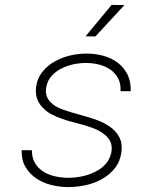

<svg xmlns="http://www.w3.org/2000/svg" viewBox="-20 -758 627 788"><path d="M437 -132.8Q431.2 -104 412.8 -84Q394.5 -64 369.1 -52.2Q343.8 -39.6 315.2 -33.9Q286.6 -28.3 261.2 -28.3Q233.4 -28.3 206.5 -34.2Q179.7 -40 158.7 -53.2Q137.2 -66.4 124 -88.1Q110.8 -109.9 110.8 -141.6H68.8Q67.9 -101.1 84.5 -72.8Q101.1 -44.4 128.9 -25.9Q156.2 -7.3 190.7 1.2Q225.1 9.8 260.7 9.8Q294.9 9.8 331.5 2Q368.2 -5.9 399.4 -23.4Q430.2 -41 451.7 -68.1Q473.1 -95.2 478.5 -134.3Q483.4 -168.5 469.5 -195.3Q455.6 -222.2 427.7 -240.2Q403.8 -255.9 378.4 -265.1Q353 -274.4 328.1 -281.2Q311.5 -286.6 292.5 -291.5Q273.4 -296.4 254.9 -302.7Q237.3 -308.1 220.2 -315.9Q203.1 -323.7 190.9 -335.4Q178.2 -346.7 172.1 -362.5Q166 -378.4 169.9 -400.4Q174.8 -427.7 192.1 -446.8Q209.5 -465.8 233.4 -477.5Q256.8 -489.3 283.9 -494.6Q311 -500 335 -499.5Q361.8 -499.5 387.7 -492.7Q413.6 -485.8 434.1 -471.7Q453.6 -457.5 465.1 -435.5Q476.6 -413.6 474.6 -383.8H516.6Q517.6 -423.3 503.2 -452.1Q488.8 -481 463.4 -500.5Q438.5 -519.5 405 -528.8Q371.6 -538.1 335.4 -538.1Q303.7 -538.1 270.3 -530.8Q236.8 -523.4 207.5 -507.3Q176.8 -491.2 154.5 -463.6Q132.3 -436 127.9 -398.4Q125 -370.6 133.3 -349.9Q141.6 -329.1 157.7 -314Q172.4 -298.8 192.4 -288.3Q212.4 -277.8 233.9 -270.5Q252.9 -263.7 272.9 -258.5Q293 -253.4 312 -248Q332 -242.7 355.5 -234.6Q378.9 -226.6 398.4 -213.9Q420.9 -199.2 431.4 -179.9Q441.9 -160.6 437 -132.8ZM438 -737.8 331.1 -608.9 371.6 -608.4 490.7 -737.3Z"/></svg>

Font: Roboto Mono ExtraLight
Style: Italic
Weight: 250
Italic angle: -10°
Monospace: yes
Designer: Google
Version: Version 3.000